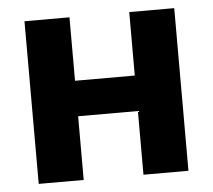

<svg xmlns="http://www.w3.org/2000/svg" viewBox="-44 -594 713 642"><g transform="rotate(-5 312.0 -273.0)"><path d="M454.6 -332.9V-213.8H169V-332.9ZM211.7 -545.9V0H60.7V-545.9ZM563.3 -545.9V0H412.3V-545.9Z"/></g></svg>

Font: GitLab Sans
Style: Regular
Weight: 400
Designer: Rasmus Andersson
Foundry: Modifications by GitLab B.V., manufactured by rsms
Version: Version 4.000;git-c8fb6b7